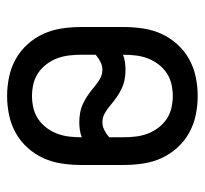

<svg xmlns="http://www.w3.org/2000/svg" viewBox="-38 -530 576 540"><g transform="rotate(-90 250.0 -260.0)"><path d="M250 8Q223 8 196.5 2.5Q170 -3 146.5 -16Q123 -29 104.5 -49.5Q86 -70 75 -94.5Q64 -119 60 -146Q56 -173 56 -200V-320Q56 -347 60 -374Q64 -401 75 -425.5Q86 -450 104.5 -470.5Q123 -491 146.5 -504Q170 -517 196.5 -522.5Q223 -528 250 -528Q277 -528 303.5 -522.5Q330 -517 353.5 -504Q377 -491 395.5 -470.5Q414 -450 425 -425.5Q436 -401 440 -374Q444 -347 444 -320V-200Q444 -173 440 -146Q436 -119 425 -94.5Q414 -70 395.5 -49.5Q377 -29 353.5 -16Q330 -3 303.5 2.5Q277 8 250 8ZM324 -260Q335 -260 346 -265.5Q357 -271 366 -279V-320Q366 -337 364 -354Q362 -371 356 -387Q350 -403 339.5 -417Q329 -431 315 -440.5Q301 -450 284 -454Q267 -458 250 -458Q233 -458 216 -454Q199 -450 185 -440.5Q171 -431 160.5 -417Q150 -403 144 -387Q138 -371 136 -354Q134 -337 134 -320V-318Q144 -322 155 -323.5Q166 -325 176 -325Q190 -325 203.5 -322.5Q217 -320 229.5 -314Q242 -308 253.5 -300Q265 -292 275.5 -283Q286 -274 298 -267Q310 -260 324 -260ZM250 -62Q267 -62 284 -66Q301 -70 315 -79.5Q329 -89 339.5 -103Q350 -117 356 -133Q362 -149 364 -166Q366 -183 366 -200V-202Q356 -198 345 -196.5Q334 -195 324 -195Q310 -195 296.5 -197.5Q283 -200 270.5 -206Q258 -212 246.5 -220Q235 -228 224.5 -237Q214 -246 202 -253Q190 -260 176 -260Q165 -260 154 -254.5Q143 -249 134 -241V-200Q134 -183 136 -166Q138 -149 144 -133Q150 -117 160.5 -103Q171 -89 185 -79.5Q199 -70 216 -66Q233 -62 250 -62Z"/></g></svg>

Font: HulyMono
Style: Regular
Weight: 400
Monospace: yes
Designer: Belleve Invis
Foundry: Belleve Invis
Version: Version 33.2.5; ttfautohint (v1.8.4)